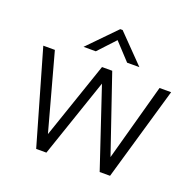

<svg xmlns="http://www.w3.org/2000/svg" viewBox="-135 -920 1074 1060"><g transform="rotate(20 402.5 -390.0)"><path d="M245 0H185L27 -549H95L218 -99L372 -549H432L586 -98L710 -549H778L619 0H558L403 -463ZM310 -619H238L395 -780H409L566 -619H494L402 -718Z"/></g></svg>

Font: Open Sauce One Light
Style: Regular
Weight: 300
Designer: Alfredo Marco Pradil
Foundry: Creative Sauce Fz LLC
Version: Version 1.477